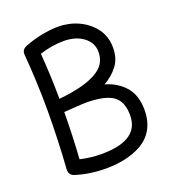

<svg xmlns="http://www.w3.org/2000/svg" viewBox="-132 -796 839 928"><g transform="rotate(-20 287.5 -332.0)"><path d="M526.9 -173.8C526.9 -223.6 514.2 -263.2 488.8 -293C463.4 -322.3 429.7 -343.3 387.2 -355.5C415.5 -371.1 439.5 -391.1 458.5 -416C477.5 -440.9 486.8 -471.7 486.8 -508.8C486.8 -546.4 476.6 -579.6 456.1 -607.4C414.6 -663.1 344.7 -694.3 272.5 -694.3C213.4 -694.3 150.9 -680.2 96.7 -659.2L93.8 -657.7C78.6 -650.4 71.8 -638.7 73.2 -622.1C80.6 -532.7 85.4 -443.4 85.4 -328.6C85.4 -237.8 81.5 -125.5 74.7 -31.7V-31.2V-30.8V-29.3V-28.3C75.2 -11.7 82.5 -0.5 97.7 5.4H98.6L100.6 6.3C148.4 21.5 200.7 29.3 256.8 29.3C318.8 29.3 385.3 18.1 438.5 -11.7C491.2 -41.5 526.9 -93.3 526.9 -173.8ZM272.5 -620.1C314 -620.1 348.1 -609.9 374.5 -589.8C400.4 -569.8 413.6 -544.4 413.6 -514.2C413.6 -480.5 402.3 -453.6 379.9 -433.6C334.5 -393.1 253.9 -374 158.7 -364.3C158.2 -454.1 154.3 -527.3 148.9 -599.6C188.5 -612.8 233.4 -620.1 272.5 -620.1ZM273.9 -303.2C335.9 -303.2 381.3 -293.5 410.2 -274.4C438.5 -254.9 452.6 -221.2 452.6 -173.8C452.6 -74.2 369.6 -43.9 256.8 -43.9C221.2 -43.9 183.6 -48.8 149.9 -56.6C155.3 -134.8 158.2 -220.2 158.7 -296.4C177.2 -297.9 198.2 -299.3 221.2 -300.8C244.1 -302.2 261.7 -303.2 273.9 -303.2Z"/></g></svg>

Font: Mikhak
Style: Regular
Weight: 400
Designer: Amin Abedi
Version: Version 3.2